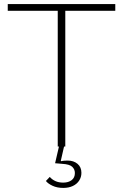

<svg xmlns="http://www.w3.org/2000/svg" viewBox="-20 -718 603 941"><path d="M290 203Q260 203 237.5 192.5Q215 182 205 169L224 149Q235 162 251.5 169.5Q268 177 290 177Q315 177 331 165Q347 153 347 130Q347 112 334 99.5Q321 87 285 85L250 82L269 0H263V-665H18V-698H545V-665H300V0H294L278 70L280 72Q288 70 296.5 69.5Q305 69 312 69Q341 69 360 85Q379 101 379 129Q379 150 368 167Q357 184 337 193.5Q317 203 290 203Z"/></svg>

Font: IBM Plex Sans ExtraLight
Style: Regular
Weight: 250
Designer: Mike Abbink, Paul van der Laan, Pieter van Rosmalen
Foundry: Bold Monday
Version: Version 3.201